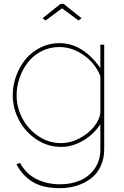

<svg xmlns="http://www.w3.org/2000/svg" viewBox="-20 -750 643 993"><path d="M200.2 -655.8 293 -730H309.1L401.9 -655.8L386.2 -644L300.8 -707L215.8 -644ZM45.9 -257.8Q45.9 -309.6 64 -358.4Q82 -407.2 113 -444.6Q144 -481.9 189.7 -504.4Q235.4 -526.9 287.1 -526.9Q408.2 -526.9 499 -397.9V-519H519V22Q519 71.8 500 111.1Q481 150.4 448.7 174.3Q416.5 198.2 376 210.7Q335.4 223.1 290 223.1Q202.6 223.1 149.7 191.2Q96.7 159.2 64.9 99.1L84 92.8Q114.3 148.9 168.7 176Q223.1 203.1 290 203.1Q348.1 203.1 394.8 183.1Q441.4 163.1 470.2 121.3Q499 79.6 499 22V-107.9Q465.8 -55.7 410.2 -22.9Q354.5 9.8 295.9 9.8Q226.1 9.8 167.7 -29.5Q109.4 -68.8 77.6 -129.9Q45.9 -190.9 45.9 -257.8ZM499 -168.9V-356Q474.1 -420.9 414.1 -463.9Q354 -506.8 287.1 -506.8Q236.3 -506.8 193.6 -484.6Q150.9 -462.4 123.5 -426.5Q96.2 -390.6 81.1 -346.7Q65.9 -302.7 65.9 -257.8Q65.9 -193.4 96.4 -136.5Q127 -79.6 180.2 -44.7Q233.4 -9.8 295.9 -9.8Q343.3 -9.8 389.9 -33.9Q436.5 -58.1 466.3 -95.2Q496.1 -132.3 499 -168.9Z"/></svg>

Font: Rawline Thin
Style: Regular
Weight: 250
Designer: Matt McInerney, Pablo Impallari, Rodrigo Fuenzalida
Foundry: Matt McInerney, Pablo Impallari, Rodrigo Fuenzalida
Version: Version 4.020;PS 004.020;hotconv 1.0.88;makeotf.lib2.5.64775